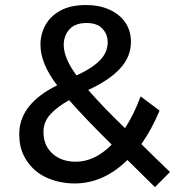

<svg xmlns="http://www.w3.org/2000/svg" viewBox="-20 -725 704 764"><path d="M596.5 19.5 487 -88.5Q392 5 277 5Q213.5 5 159.2 -21.2Q105 -47.5 75 -105Q56.5 -142 56.5 -191.5Q56.5 -311 207.5 -385.5Q141 -471.5 141 -547.5Q141 -588 160.2 -624Q179.5 -660 219.8 -682.5Q260 -705 323.5 -705Q374 -705 414.2 -687.2Q454.5 -669.5 477.8 -636.8Q501 -604 501 -558Q501 -499 457.8 -452.2Q414.5 -405.5 331 -367Q393 -296 477.5 -215Q514 -271.5 539.5 -341.5L615 -285Q584 -210.5 542.5 -151.5Q588.5 -105.5 656.5 -40.5ZM281.5 -81.5Q357 -81.5 424.5 -149.5Q319.5 -253 255 -326.5Q208.5 -300.5 180.8 -270.5Q153 -240.5 153 -199.5Q153 -146 188.8 -113.8Q224.5 -81.5 281.5 -81.5ZM284.5 -425Q344 -451.5 376.2 -483.5Q408.5 -515.5 408.5 -557.5Q408.5 -588.5 387.5 -611Q366.5 -633.5 324.5 -633.5Q280.5 -633.5 257.5 -609.5Q234.5 -585.5 233.5 -547.5Q233.5 -493.5 284.5 -425Z"/></svg>

Font: Argentum Novus Medium
Style: Regular
Weight: 500
Designer: Julieta Ulanovsky (font) & Cristiano Sobral (main changes)
Foundry: Julieta Ulanovsky (font) & Cristiano Sobral (main changes)
Version: Version 3.00;November 27, 2020;FontCreator 13.0.0.2655 64-bi